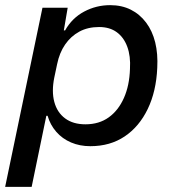

<svg xmlns="http://www.w3.org/2000/svg" viewBox="-38 -559 674 746"><path d="M-18 167 127 -529H225L210 -441H215Q242 -489 289 -514Q336 -539 390 -539Q435 -539 470 -521.5Q505 -504 529.5 -471.5Q554 -439 565 -394.5Q576 -350 573 -295Q569 -204 536 -135.5Q503 -67 446.5 -29Q390 9 313 9Q272 9 238 -5.5Q204 -20 180.5 -47Q157 -74 147 -109H142L85 167ZM294 -76Q347 -76 384.5 -103Q422 -130 443.5 -178.5Q465 -227 467 -291Q470 -341 456.5 -377.5Q443 -414 415.5 -434Q388 -454 347 -454Q303 -454 270 -436Q237 -418 215 -386Q193 -354 184 -310L173 -258Q162 -204 173 -163Q184 -122 215 -99Q246 -76 294 -76Z"/></svg>

Font: Mona Sans ExtraLight Medium
Style: Italic
Weight: 500
Italic angle: -11.6951°
Version: Version 2.000